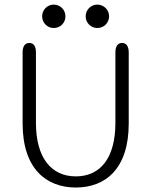

<svg xmlns="http://www.w3.org/2000/svg" viewBox="-20 -806 659 836"><path d="M214 -684C242.5 -684 265 -706.5 265 -735C265 -763 242.5 -786 214 -786C186 -786 163.5 -763 163.5 -735C163.5 -706.5 186 -684 214 -684ZM404 -684C432 -684 455 -706.5 455 -735C455 -763 432 -786 404 -786C375.5 -786 353 -763 353 -735C353 -706.5 375.5 -684 404 -684ZM310 10.5C439.5 10.5 540.5 -71.5 540.5 -268V-578C540.5 -604.5 530 -619 511.5 -619C493 -619 482.5 -604.5 482.5 -578V-271C482.5 -117.5 416.5 -38 310 -38C204.5 -38 136.5 -117.5 136.5 -271V-578C136.5 -604.5 126.5 -619 107.5 -619C89 -619 78.5 -604.5 78.5 -578V-268C78.5 -71.5 181.5 10.5 310 10.5Z"/></svg>

Font: RTM Light Light
Style: Regular
Weight: 300
Designer: after Tyler Finck
Foundry: An Endless Supply
Version: Version 1.000;Glyphs 3.2.1 (3258)